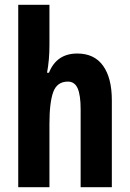

<svg xmlns="http://www.w3.org/2000/svg" viewBox="-20 -780 541 800"><path d="M186 -591Q186 -530 176 -477H184Q216 -557 302 -557Q373 -557 409.5 -506Q446 -455 446 -362V0H316V-324Q316 -384 303.5 -412Q291 -440 263 -440Q218 -440 202 -397Q186 -354 186 -263V0H56V-760H186Z"/></svg>

Font: Noto Sans Lao ExtraCondensed
Style: Bold
Weight: 700
Width: 2
Designer: Monotype Design Team
Foundry: Monotype Imaging Inc.
Version: Version 2.003; ttfautohint (v1.8.4.7-5d5b)